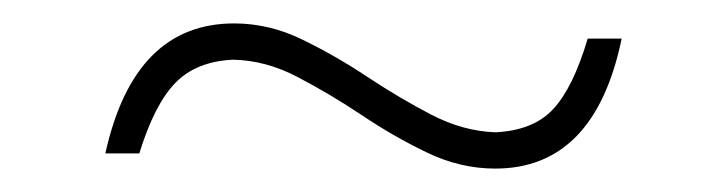

<svg xmlns="http://www.w3.org/2000/svg" viewBox="-20 -377 600 164"><path d="M403 -233Q373 -233 344.5 -246.8Q316 -260.5 288.8 -278.8Q261.5 -297 234.2 -311.2Q207 -325.5 179 -326Q147.5 -324.5 129.8 -306.2Q112 -288 99 -246H70Q94.5 -357 180 -357Q210 -357 238.2 -343.2Q266.5 -329.5 294 -311.2Q321.5 -293 348.5 -279Q375.5 -265 403 -264Q435.5 -265.5 452.5 -283.8Q469.5 -302 482 -344H511Q488 -233 403 -233Z"/></svg>

Font: Commissioner Loud Thin
Style: Italic
Weight: 100
Italic angle: -12°
Designer: Kostas Bartsokas
Foundry: Kostas Bartsokas
Version: Version 1.000; ttfautohint (v1.8.3)